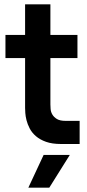

<svg xmlns="http://www.w3.org/2000/svg" viewBox="-20 -660 400 880"><path d="M260 0Q219 0 191 -10Q163 -20 144.5 -36Q126 -52 116 -71.5Q106 -91 101.5 -109Q97 -127 96 -142Q95 -157 95 -165V-394H5V-500H95V-640H211V-500H335V-394H211V-181Q211 -173 212 -160Q213 -147 220 -135Q227 -123 241 -114.5Q255 -106 281 -106H345V0H260ZM180 50H300L206 200H110Z"/></svg>

Font: PT Root UI Bold
Style: Regular
Weight: 700
Designer: Vitaly Kuzmin
Foundry: ParaType Ltd.
Version: Version 2.000G